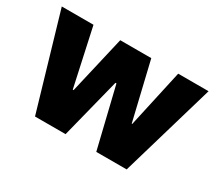

<svg xmlns="http://www.w3.org/2000/svg" viewBox="-108 -788 1134 1007"><g transform="rotate(30 458.5 -285.0)"><path d="M458 -364H464L552 0H736L903 -570H719L642 -221H639L556 -570H368L287 -221H282L206 -570H14L181 0H366Z"/></g></svg>

Font: FilmFarsi Display
Style: Regular
Weight: 400
Designer: Borna Izadpanah
Foundry: Borna Izadpanah
Version: Version 1.000;PS 001.000;hotconv 1.0.88;makeotf.lib2.5.64775